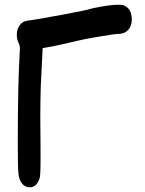

<svg xmlns="http://www.w3.org/2000/svg" viewBox="-20 -839 611 810"><path d="M151 -159Q151 -98 147 -86Q136 -55 115 -50Q112 -49 105 -49Q86 -49 73.5 -64Q61 -79 58 -105Q55 -128 55 -233Q55 -481 63 -615Q64 -624 64 -635Q64 -647 58 -659Q51 -672 51 -692Q51 -710 57 -722Q66 -739 77 -745.5Q88 -752 112 -754Q130 -756 238 -776Q346 -796 355 -800Q367 -804 409.5 -811.5Q452 -819 480 -819Q496 -819 503 -816Q536 -802 536 -757Q536 -727 517 -709Q503 -696 479 -696Q467 -696 400.5 -685Q334 -674 307 -667Q221 -646 171 -638L160 -636L159 -616Q154 -526 152 -476Q151 -442 150.5 -408.5Q150 -375 150 -341Q150 -311 150.5 -280.5Q151 -250 151 -220Z"/></svg>

Font: Chanighter Handwriting Cyr
Style: Regular
Weight: 400
Designer: Sin Chanighter
Version: Version 001.001